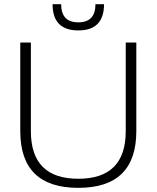

<svg xmlns="http://www.w3.org/2000/svg" viewBox="-20 -904 758 929"><path d="M78.1 -269.5V-698.2H129.4V-269.5Q129.4 -39.1 358.9 -39.1Q588.4 -39.1 588.4 -269.5V-698.2H639.6V-269.5Q639.6 4.9 358.9 4.9Q78.1 4.9 78.1 -269.5ZM234.4 -883.8H275.9Q275.9 -795.9 358.9 -795.9Q441.9 -795.9 441.9 -883.8H483.4Q483.4 -756.8 358.9 -756.8Q234.4 -756.8 234.4 -883.8Z"/></svg>

Font: Sansation Light
Style: Light
Weight: 300
Designer: Bernd Montag
Version: Version 1.301